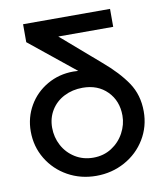

<svg xmlns="http://www.w3.org/2000/svg" viewBox="-83 -805 763 885"><g transform="rotate(-10 298.0 -362.5)"><path d="M463 -242Q463 -200 442 -161Q421 -122 383.5 -98Q346 -74 298 -74Q250 -74 212.5 -97.5Q175 -121 154.5 -159.5Q134 -198 134 -243Q134 -288 156 -324Q178 -360 217 -380Q256 -400 304 -400Q375 -400 419 -355.5Q463 -311 463 -242ZM492 -652V-736H85V-652L298 -480Q290 -481 275 -481Q208 -481 152.5 -449Q97 -417 65.5 -362.5Q34 -308 34 -243Q34 -172 69 -114Q104 -56 164 -22.5Q224 11 297 11Q370 11 431 -22.5Q492 -56 527.5 -114.5Q563 -173 563 -244Q563 -321 524 -379Q485 -437 413 -498L235 -652Z"/></g></svg>

Font: Geom
Style: Regular
Weight: 400
Version: Version 1.102